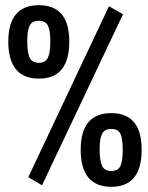

<svg xmlns="http://www.w3.org/2000/svg" viewBox="-20 -721 570 740"><path d="M409 -285Q526 -285 526 -144Q526 -1 409 -1Q291 -1 291 -144Q291 -285 409 -285ZM89 -38 400 -697 454 -666 142 -7ZM453 -144Q453 -187 444 -205.5Q435 -224 409 -224Q383 -224 373.5 -205.5Q364 -187 364 -144Q364 -101 373.5 -81.5Q383 -62 409 -62Q435 -62 444 -81Q453 -100 453 -144ZM130 -701Q247 -701 247 -561Q247 -418 130 -418Q12 -418 12 -561Q12 -701 130 -701ZM130 -479Q155 -479 164.5 -498.5Q174 -518 174 -561Q174 -604 164.5 -622.5Q155 -641 130 -641Q104 -641 94.5 -622.5Q85 -604 85 -561Q85 -518 94.5 -498.5Q104 -479 130 -479Z"/></svg>

Font: TitilliumText22L Lt
Style: Medium
Weight: 500
Designer: Campivisivi
Foundry: Campivisivi
Version: 1.000